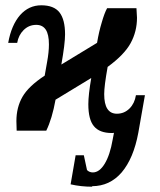

<svg xmlns="http://www.w3.org/2000/svg" viewBox="-20 -491 605 726"><path d="M328 213 329 215Q286 215 247 206L266 96H297L309 152Q318 161 331 161Q356 161 376 128Q396 95 406 37L411 11L407 12H403Q356 12 335 -14Q314 -39 314 -97Q314 -132 325 -196L190 -114Q177 -42 155 3H43L42 -33Q42 -85 65 -125Q88 -165 149 -205L158 -256Q165 -294 165 -323Q165 -361 153 -379Q141 -397 117 -397Q89 -397 69 -377Q50 -358 45 -329H11Q23 -396 56 -434Q89 -471 136 -471Q184 -471 205 -444Q226 -417 226 -361Q226 -326 212 -247L347 -329Q354 -371 365 -407Q375 -442 385 -460H496L498 -424Q498 -372 474 -328Q450 -284 387 -238Q374 -166 374 -135Q374 -61 422 -61Q450 -61 470 -81Q489 -100 494 -131H528L503 11Q485 108 440 161Q395 213 328 213Z"/></svg>

Font: Libra Serif Modern
Style: Bold Italic
Weight: 700
Italic angle: -12°
Designer: Stefan Peev, Context Ltd
Foundry: Stefan Peev, Context Ltd
Version: Version 1.000